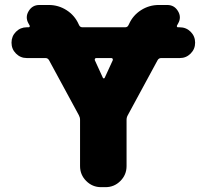

<svg xmlns="http://www.w3.org/2000/svg" viewBox="-20 -775 829 774"><path d="M434.6 -532.2Q435.5 -535.2 434.1 -538.1Q432.6 -541 428.7 -541H368.2Q364.3 -541 362.8 -538.1Q361.3 -535.2 362.3 -532.2L394.5 -461.9Q395.5 -459 398.4 -459Q401.4 -459 402.3 -461.9ZM87.9 -541Q62.5 -541 44.4 -559.1Q26.4 -577.1 26.4 -603Q26.4 -628.9 44.4 -647Q62.5 -665 87.9 -665H95.7Q98.6 -665 99.6 -667.5Q100.6 -669.9 99.6 -671.9L94.7 -680.7Q87.9 -692.4 87.9 -705.1Q87.9 -717.8 95.7 -730.5Q110.4 -754.9 138.7 -754.9H176.8Q215.8 -754.9 248.5 -733.9Q281.2 -712.9 296.9 -677.7L298.8 -673.8Q302.7 -665 312.5 -665H484.4Q494.1 -665 498 -673.8L500 -677.7Q515.6 -712.9 548.3 -733.9Q581.1 -754.9 620.1 -754.9H654.3Q682.6 -754.9 697.3 -730.5Q705.1 -717.8 705.1 -705.1Q705.1 -692.4 698.2 -680.7L693.4 -671.9Q692.4 -669.9 693.4 -667.5Q694.3 -665 697.3 -665H704.1Q730.5 -665 748.5 -647Q766.6 -628.9 766.6 -603Q766.6 -577.1 748.5 -559.1Q730.5 -541 705.1 -541H629.9Q620.1 -541 615.2 -532.2L495.1 -310.5Q490.2 -301.8 490.2 -292V-105.5Q490.2 -70.3 465.3 -45.4Q440.4 -20.5 405.3 -20.5H387.7Q352.5 -20.5 327.6 -45.4Q302.7 -70.3 302.7 -105.5V-292Q302.7 -301.8 297.9 -310.5L177.7 -532.2Q172.9 -541 163.1 -541Z"/></svg>

Font: Gen Jyuu GothicX Heavy
Style: Bold
Weight: 900
Designer: [Source Han Sans]
Ryoko NISHIZUKA  (kana & ideographs); Paul D. Hunt (Latin, Greek & Cyrillic); Wenlong ZHANG  (bopomofo
Version: Version 1.002.20150607